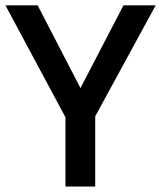

<svg xmlns="http://www.w3.org/2000/svg" viewBox="-20 -685 592 705"><path d="M329.6 0H220.4V-254.3L0 -665.3H118.3L275.5 -361.5L433.3 -665.3H551.6L329.6 -257.8Z"/></svg>

Font: Khula SemiBold
Style: Regular
Weight: 600
Designer: Erin McLaughlin, Steve Matteson
Version: Version 1.002;PS 1.0;hotconv 1.0.72;makeotf.lib2.5.5900; ttf